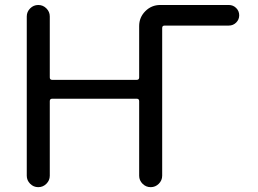

<svg xmlns="http://www.w3.org/2000/svg" viewBox="-20 -775 1040 774"><path d="M643.6 -671.9Q633.8 -671.9 633.8 -662.1V-66.4Q633.8 -47.9 620.1 -34.2Q606.4 -20.5 587.4 -20.5Q568.4 -20.5 554.7 -34.2Q541 -47.9 541 -66.4V-367.2Q541 -377 531.2 -377H190.4Q180.7 -377 180.7 -367.2V-66.4Q180.7 -47.9 167 -34.2Q153.3 -20.5 134.3 -20.5Q115.2 -20.5 101.6 -34.2Q87.9 -47.9 87.9 -66.4V-709Q87.9 -727.5 101.6 -741.2Q115.2 -754.9 134.3 -754.9Q153.3 -754.9 167 -741.2Q180.7 -727.5 180.7 -709V-462.9Q180.7 -453.1 190.4 -453.1H531.2Q541 -453.1 541 -462.9V-669.9Q541 -705.1 565.9 -730Q590.8 -754.9 626 -754.9H902.3Q919.9 -754.9 932.1 -742.7Q944.3 -730.5 944.3 -713.4Q944.3 -696.3 932.1 -684.1Q919.9 -671.9 902.3 -671.9Z"/></svg>

Font: Gen Jyuu GothicX Regular
Style: Regular
Weight: 400
Designer: [Source Han Sans]
Ryoko NISHIZUKA  (kana & ideographs); Paul D. Hunt (Latin, Greek & Cyrillic); Wenlong ZHANG  (bopomofo
Version: Version 1.002.20150607